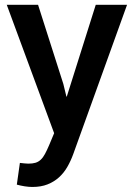

<svg xmlns="http://www.w3.org/2000/svg" viewBox="-20 -548 546 782"><path d="M111.5 213.5Q97.5 213.5 80.2 210.8Q63 208 48.5 204L61 115.5Q81 118 95.5 118.5Q113 118.5 125 114.8Q137 111 146.2 102.2Q155.5 93.5 163.2 79Q171 64.5 180 43.5L200.5 -5.5L7.5 -528.5H135L238 -206L250.5 -154.5H252L370 -528.5H497.5L278 80.5Q268 108 254 132.2Q240 156.5 220 174.5Q200 192.5 173.5 203Q147 213.5 111.5 213.5Z"/></svg>

Font: Roberto Sans Medium
Style: Regular
Weight: 500
Designer: Google (font) & Cristiano Sobral (main changes)
Version: Version 1.000;October 12, 2021;FontCreator 14.0.0.2814 64-bi